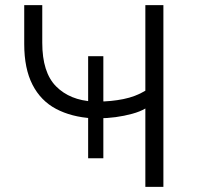

<svg xmlns="http://www.w3.org/2000/svg" viewBox="-20 -725 767 745"><path d="M544 0V-304Q524 -292 493 -283.5Q462 -275 428.5 -270.5Q395 -266 363 -266L381 -278V-111H322V-278L338 -266Q257 -271 197.5 -302.5Q138 -334 106 -396.5Q74 -459 74 -554V-705H144V-559Q144 -444 197.5 -390Q251 -336 342 -331L322 -321V-507H381V-321L362 -331Q411 -331 458.5 -340.5Q506 -350 544 -373V-705H614V0Z"/></svg>

Font: Nunito Sans 7pt Light
Style: Regular
Weight: 300
Designer: Vernon Adams
Foundry: Vernon Adams
Version: Version 3.101;gftools[0.9.27]